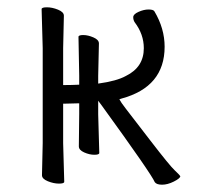

<svg xmlns="http://www.w3.org/2000/svg" viewBox="-20 -498 554 526"><path d="M158 -265Q176 -265 197 -266V-291L195 -397Q195 -402 208 -402Q221 -402 236 -395.5Q251 -389 251 -379L249 -290V-269Q300 -276 325 -290Q374 -314 374 -366Q374 -404 349 -437Q345 -443 345 -451Q345 -459 359.5 -465.5Q374 -472 387 -472Q400 -472 403 -467Q431 -420 431 -370Q431 -260 313 -228L307 -226Q311 -218 324.5 -200.5Q338 -183 391.5 -113.5Q445 -44 458.5 -31.5Q472 -19 474 -15Q473 -9 456 -0.5Q439 8 424 8Q409 8 404 1Q395 -21 258 -210L249 -222V-185L252 -79Q252 -74 238.5 -74Q225 -74 210.5 -80.5Q196 -87 196 -97L197 -186V-215Q173 -214 158 -214H153V-106L156 0Q156 5 141.5 5Q127 5 111 -1.5Q95 -8 95 -18L97 -106V-366L94 -473Q94 -478 108.5 -478Q123 -478 139 -471.5Q155 -465 155 -455L153 -366V-265Z"/></svg>

Font: ToneOZ-Pinyin-WenKai-Light
Style: Light
Weight: 300
Designer: Fontworks Inc.
Foundry: ToneOZ
Version: Version 0.240331